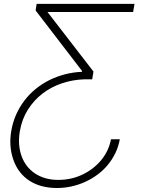

<svg xmlns="http://www.w3.org/2000/svg" viewBox="-20 -747 730 983"><path d="M37.6 -76.3Q45.1 -120.7 62.5 -160Q79.9 -199.2 105.1 -232.2Q130.3 -265.3 162.8 -291.7Q195.3 -318.2 233.1 -337Q271 -355.8 313 -366.7Q355.1 -377.5 399.5 -379.3L400.2 -383.5L162.3 -693.5L167.6 -727.3H668.7L661.6 -685.7H223L458.5 -380.7L452.1 -340.9H412.3Q352.6 -339.1 297.6 -320.7Q242.5 -302.2 198.2 -268.3Q153.8 -234.4 123 -185.9Q92.3 -137.4 81.7 -75.6Q69.6 -5.7 90.6 52.6Q100.9 81 118.4 103.3Q136 125.7 160 141.5Q183.9 157.3 213.6 165.7Q243.3 174 277.7 174Q311.1 174 341.6 167.4Q372.2 160.9 400.9 147.4Q429.7 133.9 454 115.2Q478.3 96.6 497.5 73.5Q516.7 50.4 529.7 23.3Q542.6 -3.9 548.3 -34.1H593.4Q586.6 3.9 570.5 37.1Q554.3 70.3 531.1 98.2Q507.8 126.1 478.3 147.7Q448.9 169.4 415.3 184.5Q381.7 199.6 345.2 207.6Q308.6 215.6 271.3 215.6Q232.6 215.6 197.6 206.9Q162.6 198.2 133.5 180Q104.4 161.9 82.4 134.2Q60.4 106.5 47.6 68.5Q24.5 0.4 37.6 -76.3Z"/></svg>

Font: Inter P Extra Light
Style: Italic
Weight: 200
Italic angle: 9.39999°
Designer: Rasmus Andersson
Foundry: rsms
Version: Version 3.018;git-588b23468